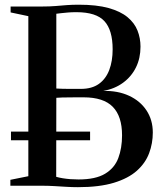

<svg xmlns="http://www.w3.org/2000/svg" viewBox="-20 -770 672 796"><path d="M97.5 -39.5V-703L24 -718.5V-743H155.5Q186.5 -743 210.2 -745Q234 -747 256.8 -748.8Q279.5 -750.5 306.5 -750.5Q380.5 -750.5 430 -736.8Q479.5 -723 508.5 -699Q537.5 -675 550 -643.5Q562.5 -612 562.5 -576.5Q562.5 -529 543.8 -490.8Q525 -452.5 490.2 -427Q455.5 -401.5 408 -393Q468.5 -394.5 515 -373Q561.5 -351.5 587.5 -312Q613.5 -272.5 613.5 -220.5Q613.5 -175.5 598.2 -134.8Q583 -94 547.5 -62.2Q512 -30.5 452 -12.2Q392 6 303 6Q279.5 6 254.8 4.5Q230 3 204.8 1.5Q179.5 0 154 0H23V-24.5ZM213.5 -403Q223.5 -402.5 237.2 -402Q251 -401.5 265.5 -401.5Q280 -401.5 293 -401.5Q306 -401.5 315.5 -401.5Q361 -401.5 390 -422.2Q419 -443 433 -480Q447 -517 447 -565.5Q447 -645 413 -682.2Q379 -719.5 297 -719.5Q277.5 -719.5 262 -718.2Q246.5 -717 234.5 -715.5Q222.5 -714 213.5 -713ZM213 -37Q224.5 -33.5 240 -31Q255.5 -28.5 272.2 -27.2Q289 -26 305.5 -26Q376.5 -26 415.8 -49.8Q455 -73.5 470.5 -114.8Q486 -156 486 -209Q486 -288 447.5 -327.2Q409 -366.5 326.5 -366.5Q314 -366.5 298.5 -366.5Q283 -366.5 267.2 -366.2Q251.5 -366 237.5 -365.8Q223.5 -365.5 213.5 -364.5ZM353.5 -224.5V-188.5H25.5V-224.5Z"/></svg>

Font: Merriweather 120pt Medium
Style: Regular
Weight: 500
Version: Version 2.100